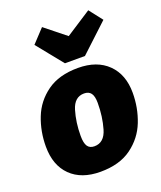

<svg xmlns="http://www.w3.org/2000/svg" viewBox="-154 -928 879 1046"><g transform="rotate(-20 286.0 -405.0)"><path d="M13 -211Q13 -298 43.5 -376Q74 -454 143.5 -504Q213 -554 323 -554Q433 -554 495.5 -492.5Q558 -431 558 -325Q558 -238 527.5 -160Q497 -82 427.5 -31Q358 20 247 20Q137 20 75 -41Q13 -102 13 -211ZM360 -338Q360 -377 347 -394.5Q334 -412 307 -412Q251 -412 231 -345.5Q211 -279 211 -201Q211 -159 223.5 -140.5Q236 -122 263 -122Q320 -122 340 -190.5Q360 -259 360 -338ZM484 -830 544 -753 382 -602H266L144 -753L216 -830L336 -734Z"/></g></svg>

Font: Fira Sans Black
Style: Italic
Weight: 900
Italic angle: -8°
Designer: Carrois Corporate & Edenspiekermann AG
Foundry: Carrois Corporate GbR & Edenspiekermann AG
Version: Version 4.203